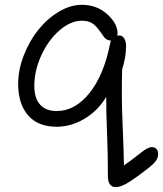

<svg xmlns="http://www.w3.org/2000/svg" viewBox="-20 -515 675 795"><path d="M460 259.8Q426.8 259.8 426.8 213.9Q426.8 121.6 423.1 32.7Q419.4 -56.2 419.9 -113.8Q384.3 -55.2 328.9 -22.7Q273.4 9.8 214.8 9.8Q136.7 9.8 95.9 -37.8Q55.2 -85.4 55.2 -168Q55.2 -226.1 78.4 -285.6Q101.6 -345.2 138.2 -391.1Q174.8 -437 223.1 -466.1Q271.5 -495.1 318.8 -495.1Q380.4 -495.1 423.6 -456.5Q466.8 -418 466.8 -376Q466.8 -373 464.8 -367.2Q467.8 -368.2 474.1 -368.2Q486.8 -368.2 494.4 -355.5Q502 -342.8 502 -324.2Q502 -278.3 485.8 -228Q482.4 -124 487.5 -3.2Q492.7 117.7 493.2 169.9Q515.6 154.3 537.8 137.2Q560.1 120.1 569.8 112.5Q579.6 105 589.8 99.6Q600.1 94.2 608.9 94.2Q620.6 94.2 627.7 101.8Q634.8 109.4 634.8 122.1Q634.8 135.7 627.7 147.5Q620.6 159.2 602.1 174.8Q547.9 217.8 514.4 238.8Q481 259.8 460 259.8ZM122.1 -159.2Q122.1 -108.4 146 -81.8Q169.9 -55.2 214.8 -55.2Q291 -55.2 350.8 -130.1Q410.6 -205.1 436 -335Q438.5 -345.2 439.9 -347.2H439Q418 -347.2 404.8 -370.1Q382.3 -403.8 365.2 -416.5Q348.1 -429.2 318.8 -429.2Q272.5 -429.2 226.3 -389.2Q180.2 -349.1 151.1 -285.9Q122.1 -222.7 122.1 -159.2Z"/></svg>

Font: Shantell Sans Normal
Style: Regular
Weight: 300
Designer: Stephen Nixon, Anya Danilova, Shantell Martin
Foundry: Arrow Type
Version: Version 1.006;[559af2be0]